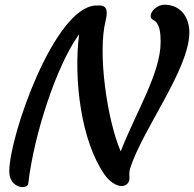

<svg xmlns="http://www.w3.org/2000/svg" viewBox="-20 -780 815 806"><path d="M19 -61C19 -13.2 51.3 5.4 74.7 5.4C87.4 5.4 97.7 -0.5 98.6 -9.3C123.5 -223.1 219.7 -504.4 305.7 -627L312 -635.7C288.1 -443.8 321.3 -185.5 419.4 -46.4C439 -18.6 467.3 1 490.7 1C499.5 1 507.8 -2 514.6 -8.8C522.5 -16.6 523.4 -24.4 523.4 -34.2C523.4 -43.9 521 -56.2 526.4 -73.2C576.7 -234.4 774.9 -489.3 774.9 -644C774.9 -702.1 743.2 -760.3 668.9 -760.3C644 -760.3 609.4 -734.9 612.8 -709C613.8 -702.6 618.2 -698.7 622.6 -696.8C651.4 -682.6 654.3 -640.6 654.3 -603.5C654.3 -472.2 549.8 -307.6 486.8 -144.5C430.7 -272.5 388.7 -556.2 423.3 -692.4C427.2 -709 428.7 -722.2 427.7 -731.9C425.3 -757.3 405.3 -758.3 380.9 -756.8C207.5 -748 19 -208.5 19 -61Z"/></svg>

Font: Courgette
Style: Regular
Weight: 400
Designer: Karolina Lach
Foundry: Karolina Lach
Version: Version 1.002